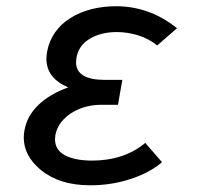

<svg xmlns="http://www.w3.org/2000/svg" viewBox="-20 -574 640 602"><path d="M107.5 -41.5Q54.5 -85.5 54.5 -143Q54.5 -153.5 57 -167Q65.5 -211.5 101 -245.5Q136.5 -279.5 194 -300Q125.5 -329 125.5 -390Q125.5 -400 128 -413.5Q134 -445.5 152.8 -472.5Q171.5 -499.5 201 -517.5Q229 -535.5 265.8 -545Q302.5 -554.5 344 -554.5Q395 -554.5 442 -538Q489 -522 535 -485.5L473 -431.5Q447 -452.5 413.8 -463Q380.5 -473.5 346 -473.5Q296.5 -473.5 261 -452.2Q225.5 -431 219.5 -391Q218.5 -382 218.5 -378.5Q218.5 -323.5 309.5 -323.5H363.5L350 -245.5H296Q263 -245.5 232 -233.8Q201 -222 179.8 -200Q158.5 -178 153.5 -149.5Q152.5 -140.5 152.5 -137Q152.5 -104 183.5 -87.2Q214.5 -70.5 269.5 -70.5Q318.5 -70.5 360.8 -84.5Q403 -98.5 435.5 -126L488 -65.5Q449 -32 388.8 -12.5Q328.5 7 263.5 7Q214.5 7 176 -5Q137.5 -17 107.5 -41.5Z"/></svg>

Font: JuliaMono MediumItalic
Style: Regular
Weight: 500
Italic angle: -9°
Monospace: yes
Designer: cormullion
Foundry: corm
Version: Version 0.049; ttfautohint (v1.8.4)